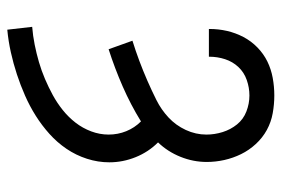

<svg xmlns="http://www.w3.org/2000/svg" viewBox="-146 -422 791 540"><g transform="rotate(90 250.0 -152.5)"><path d="M64 223 56 153Q81 151 106 146Q131 141 155 134Q179 127 202.5 117Q226 107 248 95Q270 83 290 67Q310 51 325.5 31Q341 11 350 -13Q359 -37 359 -62Q359 -88 349.5 -111.5Q340 -135 322 -153Q275 -124 223.5 -101.5Q172 -79 119 -62L95 -129Q124 -138 152 -148.5Q180 -159 207.5 -171Q235 -183 262 -196.5Q289 -210 311 -230.5Q333 -251 346 -279Q359 -307 359 -337Q359 -360 352 -382.5Q345 -405 330.5 -423Q316 -441 294 -449.5Q272 -458 249 -458Q227 -458 205.5 -450.5Q184 -443 169 -427Q154 -411 147 -389.5Q140 -368 140 -345Q140 -345 140 -344.5Q140 -344 140 -344H62Q62 -344 62 -345Q62 -346 62 -346Q62 -371 67.5 -395Q73 -419 84.5 -441Q96 -463 114 -480.5Q132 -498 153.5 -508.5Q175 -519 199.5 -523.5Q224 -528 249 -528Q274 -528 299 -523.5Q324 -519 346 -507Q368 -495 385.5 -476Q403 -457 414 -434.5Q425 -412 430.5 -387.5Q436 -363 436 -338Q436 -300 421.5 -264Q407 -228 381 -201Q408 -174 422.5 -138Q437 -102 437 -64Q437 -32 427 -1Q417 30 399 56.5Q381 83 357 104.5Q333 126 306 143Q279 160 249.5 173Q220 186 189.5 196Q159 206 127.5 213Q96 220 64 223Z"/></g></svg>

Font: Zed Mono
Style: Regular
Weight: 400
Monospace: yes
Designer: Belleve Invis
Foundry: Belleve Invis
Version: Version 1.0.0; ttfautohint (v1.8.4)